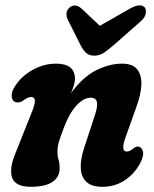

<svg xmlns="http://www.w3.org/2000/svg" viewBox="-20 -692 580 721"><path d="M45 -307.5Q28 -308 24.5 -326.2Q21 -344.5 35.5 -367Q60 -406 102.5 -429.5Q145 -453 190 -453Q261.5 -453 261.5 -396Q261.5 -384.5 257.2 -371Q253 -357.5 246.5 -342.5Q292 -404 342 -428.5Q392 -453 438 -453Q478 -453 495.2 -431.5Q512.5 -410 510.8 -373.2Q509 -336.5 492.5 -291.5L451.5 -176.5Q432 -123 456 -123Q462 -123 468 -125.8Q474 -128.5 483 -136Q491 -142.5 498.5 -141.5Q511 -141 516.2 -125Q521.5 -109 507 -80Q485 -39 448.2 -14.8Q411.5 9.5 364.5 9.5Q323.5 9.5 304 -9.5Q284.5 -28.5 283.2 -61Q282 -93.5 295 -133.5L337 -261.5Q347 -291.5 344 -308.2Q341 -325 320.5 -325Q293.5 -325 266.5 -295.2Q239.5 -265.5 219.5 -211.5Q205 -174 200.2 -156Q195.5 -138 195.5 -123Q195.5 -107 199.8 -92.8Q204 -78.5 204 -60Q204 -27 176.8 -8.8Q149.5 9.5 95.5 9.5Q38.5 9.5 25.8 -24.2Q13 -58 40 -121.5L98 -267Q112 -301 111 -314.5Q110 -328 97 -328Q85 -328 65 -313Q55 -306.5 45 -307.5ZM408 -523.5Q387.5 -506 371 -494.5Q354.5 -483 334.5 -483Q314 -483 302.8 -493.8Q291.5 -504.5 282 -523.5L235.5 -616Q228.5 -629.5 229.8 -642.2Q231 -655 241 -663.5Q262.5 -681 286.5 -659.5L355 -595L467.5 -659.5Q508.5 -682 524 -663.5Q529.5 -656 527.2 -641.2Q525 -626.5 508.5 -612Z"/></svg>

Font: Fraunces 144pt SuperSoft
Style: Bold Italic
Weight: 700
Italic angle: -16°
Version: Version 1.000;[0bf87f6ff]